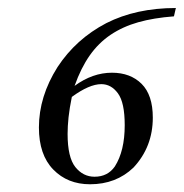

<svg xmlns="http://www.w3.org/2000/svg" viewBox="-20 -465 463 484"><path d="M423.3 -444.8 418.5 -423.8Q367.2 -419.9 328.4 -408.9Q289.6 -397.9 259 -377.4Q228.5 -356.9 206.3 -325.4Q184.1 -293.9 168 -248.5Q213.4 -281.7 262.2 -281.7Q308.6 -281.7 336.9 -253.7Q365.2 -225.6 365.2 -168.5Q365.2 -94.7 316.4 -42.5Q272.5 -0.5 207 -0.5Q150.4 -0.5 114.3 -37.6Q78.1 -74.7 78.1 -143.6Q78.1 -221.7 125 -295.9Q171.4 -366.7 248 -406.7Q323.2 -444.8 423.3 -444.8ZM161.1 -220.7Q155.3 -192.4 152.8 -169.4Q150.4 -146.5 150.4 -127.4Q150.4 -68.4 169.9 -43.9Q189.5 -19.5 218.3 -19.5Q251.5 -19.5 269.5 -45.4Q294.4 -84.5 294.4 -149.4Q294.4 -206.5 277.3 -229.7Q260.3 -252.9 235.4 -252.9Q205.1 -252.9 161.1 -220.7Z"/></svg>

Font: ML-NILA03
Style: Regular
Weight: 400
Designer: CLT@C-DIT
Version: Version ML-NILA03 1.0